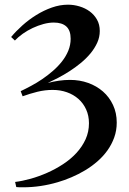

<svg xmlns="http://www.w3.org/2000/svg" viewBox="-20 -734 555 824"><path d="M481 -208Q481 -173.8 470.2 -144Q459.5 -114.3 441.2 -88.6Q422.9 -63 398.2 -41.5Q373.5 -20 345.5 -3.2Q317.4 13.7 287.1 26.6Q256.8 39.6 228 47.9Q191.9 58.6 154.5 64.2Q117.2 69.8 79.1 69.8Q72.3 69.8 64.9 69.8Q57.6 69.8 49.8 68.8L44.9 46.9Q76.2 43 112.1 33Q147.9 22.9 183.1 7.3Q218.3 -8.3 250.5 -29.3Q282.7 -50.3 307.6 -77.1Q332.5 -104 347.2 -136Q361.8 -168 361.8 -205.1Q361.8 -237.8 349.6 -264.4Q337.4 -291 316.4 -309.6Q295.4 -328.1 267.1 -338.1Q238.8 -348.1 206.1 -348.1Q172.9 -348.1 140.4 -340.1Q107.9 -332 77.1 -320.8L68.8 -342.8Q89.4 -352.5 113.5 -365.5Q137.7 -378.4 161.4 -394.5Q185.1 -410.6 207 -429.7Q229 -448.7 246.1 -470.5Q263.2 -492.2 273.2 -516.6Q283.2 -541 283.2 -567.9Q283.2 -603.5 264.6 -620.4Q246.1 -637.2 210.9 -637.2Q189.9 -637.2 166.5 -630.9Q143.1 -624.5 120.6 -614Q98.1 -603.5 78.1 -589.4Q58.1 -575.2 43.9 -560.1L27.8 -575.2Q48.3 -600.1 76.2 -625Q104 -649.9 136 -669.7Q168 -689.5 202.6 -701.7Q237.3 -713.9 272 -713.9Q296.9 -713.9 321.3 -706.5Q345.7 -699.2 365 -685.1Q384.3 -670.9 396.2 -649.9Q408.2 -628.9 408.2 -601.1Q408.2 -574.7 397.2 -550.5Q386.2 -526.4 368.2 -504.6Q350.1 -482.9 326.7 -463.6Q303.2 -444.3 278.6 -428.5Q253.9 -412.6 229.5 -399.9Q205.1 -387.2 185.1 -377.9Q209 -384.3 232.9 -387.7Q256.8 -391.1 280.8 -391.1Q321.8 -391.1 358.2 -378.2Q394.5 -365.2 421.9 -341.3Q449.2 -317.4 465.1 -283.4Q481 -249.5 481 -208Z"/></svg>

Font: Redressed
Style: Regular
Weight: 400
Designer: Astigmatic (AOETI)
Foundry: Astigmatic (AOETI)
Version: Version 1.000